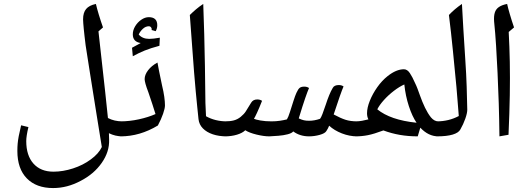

<svg xmlns="http://www.w3.org/2000/svg" viewBox="-20 -826 2685 973"><path d="M249 127Q164 127 116 78Q68 29 68 -61Q68 -81 69.5 -98Q71 -115 75 -136.5Q79 -158 87 -191L124 -182Q113 -136 113 -111Q113 -38 149.5 3Q186 44 251 44Q299 44 350 27.5Q401 11 440 -18Q480 -47 496 -81L470 -242Q450 -370 435.5 -458.5Q421 -547 414 -596Q411 -621 408.5 -642Q406 -663 404.5 -679.5Q403 -696 402 -708Q401 -720 401 -728Q401 -762 416.5 -780.5Q432 -799 466 -806Q471 -784 481 -751Q491 -718 502 -687L479 -667Q501 -470 513 -361Q525 -252 527 -228Q559 -211 600 -211Q608 -211 608 -203V-143Q608 -135 600 -135Q582 -135 565 -139Q548 -143 532 -151L533 -118Q535 -57 495.5 -0.5Q456 56 388 91Q354 109 319.5 118Q285 127 249 127Z M591 -135Q583 -135 583 -143V-203Q583 -211 591 -211Q637 -211 684.5 -221.5Q732 -232 768 -248Q761 -271 752 -298.5Q743 -326 732 -358Q722 -384 717.5 -400.5Q713 -417 713 -425Q713 -447 730.5 -470Q748 -493 778 -509Q780 -495 786 -466.5Q792 -438 801 -394Q809 -361 812.5 -335.5Q816 -310 816 -292Q816 -277 806.5 -249.5Q797 -222 780 -190Q689 -135 591 -135ZM653 -541 649 -584 693 -608Q653 -614 653 -652Q653 -673 665 -693Q677 -713 696 -726Q715 -739 734 -739Q777 -739 777 -698Q777 -682 769 -668L748 -674L749 -678Q749 -683 745 -688Q741 -693 735 -693Q718 -693 704 -680Q690 -667 683 -651Q702 -629 736 -629Q746 -629 759.5 -630.5Q773 -632 790 -635L788 -594Q743 -582 713.5 -570Q684 -558 653 -541Z M1128 -135Q1089 -135 1058 -145.5Q1027 -156 1008 -175.5Q989 -195 986 -222Q983 -251 979.5 -285Q976 -319 972 -362Q968 -405 963.5 -460.5Q959 -516 954 -587.5Q949 -659 942 -750Q956 -764 973 -778.5Q990 -793 1010 -806Q1013 -728 1015 -652Q1017 -576 1018.5 -491.5Q1020 -407 1021 -304L1024 -237Q1047 -224 1073.5 -217.5Q1100 -211 1128 -211Q1136 -211 1136 -203V-143Q1136 -135 1128 -135Z M1345 -135Q1317 -135 1280 -144Q1243 -153 1223 -166Q1209 -152 1181 -143.5Q1153 -135 1119 -135Q1111 -135 1111 -143V-203Q1111 -211 1119 -211Q1147 -211 1165.5 -216Q1184 -221 1200 -234Q1217 -248 1225.5 -261.5Q1234 -275 1253 -306Q1258 -314 1265.5 -318Q1273 -322 1284 -322Q1298 -322 1308 -315Q1293 -277 1282.5 -254.5Q1272 -232 1267 -224Q1275 -220 1299.5 -215.5Q1324 -211 1356 -211Q1379 -211 1398.5 -214Q1418 -217 1434 -221Q1441 -232 1449.5 -259Q1458 -286 1467 -314Q1476 -342 1482 -355Q1491 -375 1499 -381Q1507 -387 1522 -387Q1536 -387 1546 -380Q1539 -364 1526.5 -328Q1514 -292 1494 -226Q1509 -219 1520 -216.5Q1531 -214 1547 -214Q1573 -214 1602 -224Q1607 -230 1614 -248Q1621 -266 1631 -296Q1639 -321 1648 -343Q1657 -365 1666 -380Q1670 -388 1678 -391.5Q1686 -395 1697 -395Q1711 -395 1721 -388Q1714 -372 1701.5 -336.5Q1689 -301 1671 -246Q1706 -227 1731 -219Q1756 -211 1790 -211Q1799 -211 1799 -203V-143Q1799 -135 1790 -135Q1751 -135 1712.5 -150Q1674 -165 1648 -189Q1645 -182 1642 -175.5Q1639 -169 1634 -162Q1627 -150 1600 -142.5Q1573 -135 1546 -135Q1500 -135 1466 -160Q1459 -151 1438 -145.5Q1417 -140 1391.5 -138Q1366 -136 1345 -135Z M2097 -135Q2049 -135 2006 -142.5Q1963 -150 1923 -165Q1875 -147 1844.5 -141Q1814 -135 1782 -135Q1774 -135 1774 -143V-203Q1774 -211 1782 -211Q1799 -211 1815 -214Q1831 -217 1847 -221Q1843 -229 1841.5 -236.5Q1840 -244 1840 -252Q1840 -280 1854 -315Q1868 -350 1891.5 -383.5Q1915 -417 1944 -440Q1988 -475 2027 -475Q2044 -475 2057 -455.5Q2070 -436 2083 -406Q2090 -392 2096 -376Q2102 -360 2108 -343Q2120 -309 2134 -280Q2148 -251 2164 -231Q2181 -211 2201 -211Q2212 -211 2212 -201V-146Q2212 -135 2201 -135Q2151 -135 2110 -179ZM2091 -204Q2069 -236 2052 -288Q2035 -340 2029 -398Q2004 -387 1976 -365.5Q1948 -344 1925.5 -319Q1903 -294 1892 -272Q1925 -245 1974.5 -228Q2024 -211 2091 -204Z M2194 -135Q2185 -135 2185 -143V-203Q2185 -211 2194 -211Q2254 -211 2305 -238Q2302 -276 2299 -313Q2296 -350 2293 -386Q2284 -480 2275 -571Q2266 -662 2255 -750Q2269 -765 2285.5 -779Q2302 -793 2321 -806Q2324 -752 2328 -681.5Q2332 -611 2338 -523Q2343 -450 2345 -386.5Q2347 -323 2348 -270Q2348 -253 2338 -224.5Q2328 -196 2313 -170Q2304 -153 2274 -144Q2244 -135 2194 -135Z M2511 -135Q2510 -223 2507.5 -303Q2505 -383 2501.5 -456Q2498 -529 2494 -594Q2490 -659 2484 -717Q2482 -744 2487.5 -762Q2493 -780 2508.5 -790.5Q2524 -801 2550 -806Q2554 -787 2563.5 -754.5Q2573 -722 2585 -687L2558 -664Q2562 -590 2563.5 -512Q2565 -434 2563.5 -344Q2562 -254 2557 -143Z"/></svg>

Font: Noto Naskh Arabic UI
Style: Regular
Weight: 400
Designer: Monotype Design Team, David Williams, Mohamad Dakak and Nizar Qandah
Foundry: Monotype Imaging Inc.
Version: Version 2.014